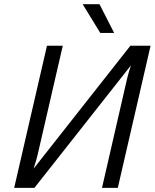

<svg xmlns="http://www.w3.org/2000/svg" viewBox="-20 -912 753 932"><path d="M534.2 -752H466.8L381.3 -891.6H462.9ZM710.9 -689.9 551.8 0H475.1L597.2 -531.2Q605 -563.5 615.7 -594.7L147 0H48.8L208 -689.9H284.7L162.6 -160.6Q159.2 -143.6 143.1 -93.3L612.8 -689.9Z"/></svg>

Font: Acari Sans
Style: Italic
Weight: 400
Italic angle: -13°
Designer: Alfredo Marco Pradil and Stefan Peev
Foundry: Hanken Design Co.
Version: Version 1.045;January 11, 2019;FontCreator 11.5.0.2425 64-bi